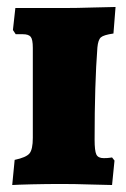

<svg xmlns="http://www.w3.org/2000/svg" viewBox="-20 -527 362 550"><path d="M22 -69Q55 -76 64.5 -87.5Q74 -99 74 -132V-390Q74 -414 68 -421.5Q62 -429 45 -429H25L17 -441L24 -504H162Q200 -504 246.5 -505.5Q293 -507 311 -507L305 -431Q277 -427 269 -420Q261 -413 259 -391Q251 -287 251 -127Q251 -95 256 -84.5Q261 -74 277 -74Q288 -74 294 -75Q300 -76 301 -76L308 -67L301 3Q284 3 239.5 1.5Q195 0 158 0Q113 0 71.5 1Q30 2 15 3Z"/></svg>

Font: Alegreya SC Black
Style: Regular
Weight: 900
Designer: Juan Pablo del Peral
Foundry: Huerta Tipografica
Version: Version 2.007; ttfautohint (v1.6)